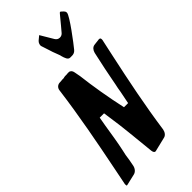

<svg xmlns="http://www.w3.org/2000/svg" viewBox="-313 -1095 1158 1158"><g transform="rotate(-45 266.5 -515.5)"><path d="M370 -806C391 -831 498 -971 498 -995V-997C498 -1004 494 -1010 489 -1015L482 -1021C481 -1022 480 -1023 479 -1024C476 -1027 474 -1028 472 -1028C470 -1028 467 -1026 465 -1023L459 -1016C445 -1000 432 -983 416 -964L389 -932L390 -933C383 -924 373 -919 362 -919C349 -919 339 -925 332 -937L288 -1011C286 -1015 284 -1018 284 -1018C283 -1018 282 -1017 281 -1016L264 -1002C253 -994 245 -983 245 -968C245 -966 245 -964 246 -962L263 -910C267 -896 272 -882 278 -867L287 -843L289 -834C295 -813 302 -790 320 -790H337C347 -790 360 -794 368 -804ZM491 -1013C492 -1012 492 -1012 492 -1012ZM93 -20C110 -24 124 -40 128 -60L136 -102C139 -126 143 -151 149 -173C161 -229 170 -288 180 -351C183 -368 187 -390 190 -408H227C230 -390 237 -339 243 -293L251 -223C254 -200 256 -180 257 -165L269 -47C271 -32 277 -26 283 -26C286 -26 289 -26 290 -27L377 -48C394 -51 406 -67 410 -87C435 -265 471 -441 509 -617L533 -728C533 -729 533 -732 533 -736C533 -744 527 -746 520 -746C507 -744 493 -743 479 -741C462 -739 450 -725 445 -706L421 -595C417 -572 412 -552 409 -534L399 -482C395 -465 392 -449 389 -429C385 -408 379 -379 373 -349H338C314 -458 295 -570 283 -672V-671L276 -708C274 -724 263 -734 252 -734H241C237 -733 233 -733 228 -733H219C214 -732 209 -732 205 -730H193C190 -730 187 -729 183 -729H184L166 -728C150 -726 137 -714 135 -696C110 -503 73 -313 35 -123L14 -18C14 -17 14 -14 14 -11C14 -6 15 -3 17 -3C20 -3 22 -3 24 -4Z"/></g></svg>

Font: Bangerz
Style: Regular
Weight: 400
Designer: vernon adams
Foundry: Vernon Adams
Version: Version 2.10;December 28, 2023;FontCreator 13.0.0.2683 64-bi